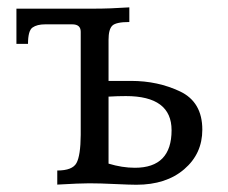

<svg xmlns="http://www.w3.org/2000/svg" viewBox="-20 -497 616 519"><path d="M344.7 -43.5Q443.8 -43.5 443.8 -145Q443.8 -237.3 320.3 -237.3Q297.9 -237.3 273.4 -235.8V-54.7Q310.1 -43.5 344.7 -43.5ZM348.6 2.4Q332.5 2.4 291.3 0.5Q250 -1.5 221.2 -1.5Q195.8 -1.5 134.8 2V-36.1Q175.8 -36.1 186.8 -56.4Q197.8 -76.7 198.2 -132.3V-411.1Q198.2 -431.2 175.3 -431.2H102.1Q80.1 -431.2 67.9 -422.6Q55.7 -414.1 55.7 -378.4H24.4V-473.6H233.9Q277.3 -473.6 329.6 -477.1V-437.5Q293.5 -437.5 283.4 -427.5Q273.4 -417.5 273.4 -389.2V-278.3H334.5Q406.7 -278.3 466.8 -249.8Q526.9 -221.2 526.9 -146.5Q526.9 -81.5 478 -39.6Q429.2 2.4 348.6 2.4Z"/></svg>

Font: Almanac
Style: Regular
Weight: 400
Designer: Eden's Almanac
Version: Version 3.501;March 28, 2021;FontCreator 13.0.0.2683 64-bit